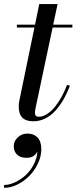

<svg xmlns="http://www.w3.org/2000/svg" viewBox="-43 -580 384 934"><path d="M297.1 -163.1Q282.5 -124.5 264.4 -93.6Q246.3 -62.7 224.2 -39.2Q202.1 -15.6 175.3 -2.8Q148.4 10 118.9 10Q83.3 10 65.7 -7.8Q48.1 -25.6 48.1 -63Q48.1 -72.8 50 -85L124.5 -446H39.1V-460H127.4L147.9 -560.1H237.1L215.8 -460H309.1V-446H212.9L128.9 -49.1Q127 -36.9 127 -31Q127 -12 145 -12Q165.3 -12 186 -25.3Q206.8 -38.6 224.6 -60.8Q242.4 -83 257.3 -110.1Q272.2 -137.2 283 -167ZM23.9 131.8Q23.9 106.7 43.3 88.3Q62.7 69.8 90.8 69.8Q121.6 69.8 139.8 89.1Q158 108.4 158 146.7Q158 179.7 142.2 213.7Q126.5 247.8 101.3 274Q76.2 300.3 43 317Q9.8 333.7 -23.2 333.7V319.8Q2.4 319.8 30.6 306.6Q58.8 293.5 82.3 271.7Q105.7 250 121.6 219.1Q137.5 188.2 138.9 155.8Q133.3 170.2 120 179Q106.7 187.7 85.9 187.7Q55.4 187.7 39.7 171.9Q23.9 156 23.9 131.8Z"/></svg>

Font: Bodoni* 16
Style: Italic
Weight: 400
Italic angle: -13°
Version: Version 2.000